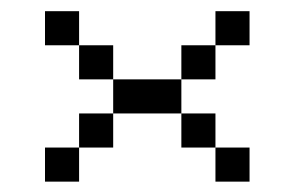

<svg xmlns="http://www.w3.org/2000/svg" viewBox="-20 -458 540 352"><path d="M437.5 -125V-187.5H375V-125ZM437.5 -375V-437.5H375V-375H312.5V-312.5H187.5V-250H125V-187.5H62.5V-125H125V-187.5H187.5V-250H312.5V-187.5H375V-250H312.5V-312.5H375V-375ZM187.5 -312.5V-375H125V-312.5ZM125 -375V-437.5H62.5V-375Z"/></svg>

Font: UnifontExMono
Style: Regular
Weight: 500
Version: Version 15.0.06